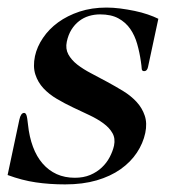

<svg xmlns="http://www.w3.org/2000/svg" viewBox="-48 -482 494 510"><path d="M44.9 -333Q50.3 -357.9 66.2 -381.3Q82 -404.8 106.4 -422.6Q130.9 -440.4 163.3 -451.2Q195.8 -461.9 234.9 -461.9Q252 -461.9 271.2 -459.5Q290.5 -457 309.3 -453.1Q328.1 -449.2 344.5 -443.6Q360.8 -438 372.6 -432.1L345.2 -304.2Q342.8 -293 335 -293Q328.6 -293 328.4 -299.6Q328.1 -306.2 326.2 -318.8Q322.8 -342.8 316.4 -365.2Q310.1 -387.7 297.9 -405.3Q285.6 -422.9 266.4 -433.3Q247.1 -443.8 217.8 -443.8Q202.6 -443.8 188.2 -439.5Q173.8 -435.1 162.1 -426Q150.4 -417 141.8 -403.3Q133.3 -389.6 129.4 -371.1Q125.5 -352.5 133.5 -337.6Q141.6 -322.8 157.2 -310.5Q172.9 -298.3 193.8 -287.4Q214.8 -276.4 236.6 -264.6Q258.3 -252.9 279.1 -240.2Q299.8 -227.5 314.7 -211.4Q329.6 -195.3 336.4 -175Q343.3 -154.8 337.9 -128.9Q332 -101.1 315.4 -76.2Q298.8 -51.3 272.2 -32.5Q245.6 -13.7 208.7 -2.9Q171.9 7.8 125 7.8Q83.5 7.8 47.1 2.4Q10.7 -2.9 -27.8 -17.1L3.4 -164.1Q7.3 -182.1 16.1 -182.1Q20 -182.1 22.2 -176.3Q24.4 -170.4 26.4 -150.9Q29.8 -118.2 39.6 -92Q49.3 -65.9 65.2 -47.6Q81.1 -29.3 102.5 -19.5Q124 -9.8 150.9 -9.8Q173.8 -9.8 191.7 -17.3Q209.5 -24.9 222.4 -37.1Q235.4 -49.3 243.4 -64.7Q251.5 -80.1 254.9 -95.2Q258.8 -114.3 250.7 -128.4Q242.7 -142.6 226.8 -154.3Q210.9 -166 189.7 -176Q168.5 -186 146.2 -196.5Q124 -207 103.3 -219.2Q82.5 -231.4 67.6 -247.3Q52.7 -263.2 45.9 -284.2Q39.1 -305.2 44.9 -333Z"/></svg>

Font: XB Zar
Style: Italic
Weight: 400
Italic angle: -12°
Designer: Behnam
Foundry: Irmug
Version: Version 8.005 2009